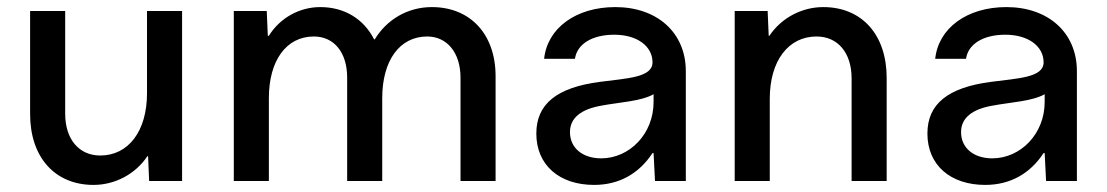

<svg xmlns="http://www.w3.org/2000/svg" viewBox="-20 -511 3125 542"><path d="M395 -248C395 -140 342 -72 263 -72C203 -72 164 -118 164 -190V-480H65V-189C65 -67 135 11 244 11C304 11 362 -19 396 -70H398L401 0H494V-480H395Z M1199 -491C1131 -491 1072 -456 1038 -400H1036C1007 -457 953 -491 884 -491C825 -491 770 -460 739 -410H736L733 -480H640V0H739V-234C739 -340 788 -408 866 -408C923 -408 960 -363 960 -292V0H1059V-234C1059 -340 1108 -408 1186 -408C1242 -408 1280 -362 1280 -292V0H1379V-296C1379 -414 1308 -491 1199 -491Z M1717 -491C1605 -491 1525 -431 1516 -345H1603C1609 -387 1652 -413 1714 -413C1778 -413 1822 -381 1822 -335C1822 -292 1750 -290 1674 -280C1551 -264 1494 -217 1494 -134C1494 -45 1559 11 1657 11C1728 11 1784 -21 1822 -79H1825L1829 0H1916V-310C1916 -419 1835 -491 1717 -491ZM1677 -64C1625 -64 1589 -93 1589 -138C1589 -178 1620 -203 1679 -213C1726 -222 1790 -225 1825 -245V-223C1825 -133 1757 -64 1677 -64Z M2304 -491C2244 -491 2186 -461 2152 -410H2150L2147 -480H2054V0H2153V-232C2153 -340 2206 -408 2285 -408C2345 -408 2384 -362 2384 -290V0H2483V-291C2483 -413 2413 -491 2304 -491Z M2821 -491C2709 -491 2629 -431 2620 -345H2707C2713 -387 2756 -413 2818 -413C2882 -413 2926 -381 2926 -335C2926 -292 2854 -290 2778 -280C2655 -264 2598 -217 2598 -134C2598 -45 2663 11 2761 11C2832 11 2888 -21 2926 -79H2929L2933 0H3020V-310C3020 -419 2939 -491 2821 -491ZM2781 -64C2729 -64 2693 -93 2693 -138C2693 -178 2724 -203 2783 -213C2830 -222 2894 -225 2929 -245V-223C2929 -133 2861 -64 2781 -64Z"/></svg>

Font: UULA Sans Medium
Style: Regular
Weight: 500
Designer: Mohamed Gaber, Laura Garcia Mut
Foundry: Kief Type Foundry
Version: Version 3.006;hotconv 1.0.109;makeotfexe 2.5.65596